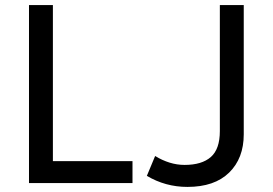

<svg xmlns="http://www.w3.org/2000/svg" viewBox="-20 -720 1072 755"><path d="M94 0V-700H188V-86.5H501V0ZM717 15Q673.5 15 633.5 4Q593.5 -7 557.5 -28.5L590 -106.5Q618 -89.5 647 -80.5Q676 -71.5 706 -71.5Q773.5 -71.5 809 -102.5Q844.5 -133.5 844.5 -204.5V-700H938.5V-192Q938.5 -97.5 881 -41.2Q823.5 15 717 15Z"/></svg>

Font: Geologica Light
Style: Regular
Weight: 300
Designer: Sindre Bremnes, Frode Helland
Foundry: Monokrom Skriftforlag AS
Version: Version 1.010; ttfautohint (v1.8.4.7-5d5b);gftools[0.9.28]